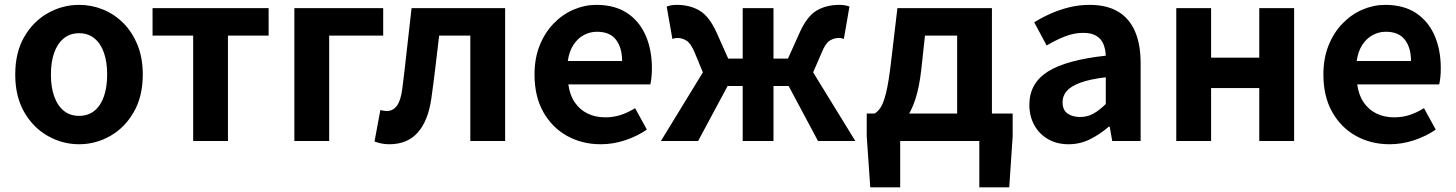

<svg xmlns="http://www.w3.org/2000/svg" viewBox="-20 -594 6133 809"><path d="M313.3 13.8Q243.3 13.8 181.6 -21.1Q119.9 -55.9 82 -121.7Q44.2 -187.5 44.2 -279.9Q44.2 -372.8 82 -438.4Q119.9 -503.9 181.6 -538.7Q243.3 -573.5 313.3 -573.5Q365.7 -573.5 414.1 -553.9Q462.4 -534.2 500 -496.4Q537.6 -458.5 559.6 -404.2Q581.6 -349.8 581.6 -279.9Q581.6 -187.5 543.6 -121.7Q505.7 -55.9 444.5 -21.1Q383.3 13.8 313.3 13.8ZM313.3 -105.8Q351.3 -105.8 377.9 -127.3Q404.5 -148.9 418 -188.2Q431.5 -227.4 431.5 -279.9Q431.5 -332.7 418 -371.7Q404.5 -410.7 377.9 -432.3Q351.3 -454 313.3 -454Q275.2 -454 248.7 -432.3Q222.1 -410.7 208.3 -371.7Q194.5 -332.7 194.5 -279.9Q194.5 -227.4 208.3 -188.2Q222.1 -148.9 248.7 -127.3Q275.2 -105.8 313.3 -105.8Z M793.9 0V-444.1H622.8V-559.8H1111.9V-444.1H940.5V0Z M1220.3 0V-559.8H1594.6V-444.1H1367V0Z M1620.5 13.8Q1602.3 13.8 1587.6 10.7Q1573 7.7 1558 2.3L1582.6 -130.2Q1589.1 -129.2 1595.7 -127.7Q1602.3 -126.2 1610 -126.2Q1635.2 -126.2 1651.8 -147.7Q1668.4 -169.2 1674.9 -218.9Q1685.9 -303.9 1694.9 -389.5Q1704 -475 1714.2 -559.8H2108.4V0H1961.7V-444.1H1830.3Q1822.7 -377.8 1814.7 -311.5Q1806.8 -245.1 1797.4 -178.6Q1784.2 -85.4 1740.4 -35.8Q1696.5 13.8 1620.5 13.8Z M2511.4 13.8Q2432.9 13.8 2369.7 -21.2Q2306.5 -56.1 2269.4 -121.9Q2232.2 -187.7 2232.2 -279.9Q2232.2 -348.1 2253.8 -402.2Q2275.4 -456.3 2312.6 -494.8Q2349.8 -533.2 2396.5 -553.4Q2443.3 -573.5 2492.7 -573.5Q2570.1 -573.5 2622 -539.3Q2673.9 -505.1 2700.4 -444.7Q2726.8 -384.4 2726.8 -306.4Q2726.8 -285.9 2724.9 -267.6Q2722.9 -249.4 2720.1 -238.4H2374.7Q2380.9 -192.8 2402.2 -162.1Q2423.4 -131.4 2456.1 -115.5Q2488.8 -99.6 2530.6 -99.6Q2564.6 -99.6 2595 -109.4Q2625.3 -119.3 2656.1 -138.2L2705.6 -47.9Q2664.7 -19.8 2614 -3Q2563.4 13.8 2511.4 13.8ZM2372.4 -336.9H2601.3Q2601.3 -393.2 2575.4 -426.7Q2549.6 -460.2 2495.1 -460.2Q2466 -460.2 2440.2 -446.4Q2414.4 -432.6 2396.4 -405.4Q2378.4 -378.2 2372.4 -336.9Z M2764.9 0 2941.6 -289.1 2907.3 -372.1Q2891 -410.9 2872.9 -422.5Q2854.9 -434.1 2833.6 -434.1Q2827.9 -434.1 2823 -433Q2818.2 -431.8 2813.2 -429.8L2789.1 -566.4Q2806.9 -573.5 2831.6 -573.5Q2887 -573.5 2928 -549.1Q2969 -524.6 2999.9 -455.6L3048.3 -347.2H3109.4V-559.8H3239.1V-347.2H3300.2L3348.9 -455.6Q3379.6 -524.6 3420.3 -549.1Q3461 -573.5 3516.9 -573.5Q3541.8 -573.5 3559.2 -566.4L3535.6 -429.8Q3530.6 -431.8 3525.8 -433Q3520.9 -434.1 3514.9 -434.1Q3493.9 -434.1 3475.8 -422.5Q3457.6 -410.9 3442.1 -372.1L3406.2 -289.1L3583.9 0H3426.7L3302.9 -231.7H3239.1V0H3109.4V-231.7H3045.9L2921.6 0Z M3773 0V195.2H3646.9L3632 -20V-115.7H4246.9V-20L4232.5 195.2H4106.4V0ZM4013 -43.2V-444.1H3877.4L3861.6 -298.5Q3853.3 -226 3836.8 -175.5Q3820.2 -125.1 3796.8 -93.8Q3773.4 -62.5 3744.2 -47.7Q3715 -32.8 3681.1 -30.5L3665 -115.7Q3679.7 -123.9 3691.4 -142.5Q3703.2 -161 3714 -204.9Q3724.7 -248.9 3734.2 -330.9L3761.3 -559.8H4159.5V-43.2Z M4482.4 13.8Q4432.9 13.8 4395.6 -7.9Q4358.4 -29.5 4337.8 -67.2Q4317.2 -105 4317.2 -152.6Q4317.2 -242.2 4393.9 -291.6Q4470.7 -341 4639.3 -359.4Q4638.2 -386.8 4629.1 -408.6Q4620 -430.4 4599.4 -442.9Q4578.8 -455.5 4544.1 -455.5Q4505.3 -455.5 4467.3 -440.5Q4429.3 -425.6 4390 -402.4L4337.7 -500.1Q4371.1 -520.7 4408.2 -537.1Q4445.3 -553.4 4486.3 -563.5Q4527.3 -573.5 4571.1 -573.5Q4642.4 -573.5 4690 -545.7Q4737.6 -517.8 4761.9 -463Q4786.1 -408.3 4786.1 -327V0H4666.4L4655.9 -59.9H4651.4Q4615.3 -28.4 4573 -7.3Q4530.8 13.8 4482.4 13.8ZM4530.7 -101.1Q4562.1 -101.1 4587.6 -115.4Q4613.1 -129.7 4639.3 -155.8V-268.4Q4571.4 -260.3 4531.2 -245.2Q4491 -230.1 4474.1 -209.7Q4457.1 -189.3 4457.1 -163.8Q4457.1 -130.8 4477.7 -116Q4498.3 -101.1 4530.7 -101.1Z M4936.3 0V-559.8H5083V-350.9H5286V-559.8H5432.8V0H5286V-222.8H5083V0Z M5835.4 13.8Q5756.9 13.8 5693.7 -21.2Q5630.5 -56.1 5593.4 -121.9Q5556.2 -187.7 5556.2 -279.9Q5556.2 -348.1 5577.8 -402.2Q5599.4 -456.3 5636.6 -494.8Q5673.8 -533.2 5720.5 -553.4Q5767.3 -573.5 5816.7 -573.5Q5894.1 -573.5 5946 -539.3Q5997.9 -505.1 6024.4 -444.7Q6050.8 -384.4 6050.8 -306.4Q6050.8 -285.9 6048.9 -267.6Q6046.9 -249.4 6044.1 -238.4H5698.7Q5704.9 -192.8 5726.2 -162.1Q5747.4 -131.4 5780.1 -115.5Q5812.8 -99.6 5854.6 -99.6Q5888.6 -99.6 5919 -109.4Q5949.3 -119.3 5980.1 -138.2L6029.6 -47.9Q5988.7 -19.8 5938 -3Q5887.4 13.8 5835.4 13.8ZM5696.4 -336.9H5925.3Q5925.3 -393.2 5899.4 -426.7Q5873.6 -460.2 5819.1 -460.2Q5790 -460.2 5764.2 -446.4Q5738.4 -432.6 5720.4 -405.4Q5702.4 -378.2 5696.4 -336.9Z"/></svg>

Font: Noto Sans TC Thin
Style: Regular
Weight: 100
Designer: Ryoko NISHIZUKA 西塚涼子 (kana, bopomofo & ideographs); Paul D. Hunt (Latin, Greek & Cyrillic); Sandoll Communications 산돌커뮤니
Foundry: Adobe
Version: Version 2.004-H2;hotconv 1.0.118;makeotfexe 2.5.65603